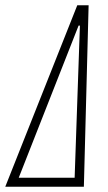

<svg xmlns="http://www.w3.org/2000/svg" viewBox="-62 -708 409 728"><path d="M-42 0 231 -688H274L256 0ZM9 -34H221L241 -611H236Z"/></svg>

Font: Saira Ultra Condensed Thin
Style: Italic
Weight: 100
Width: 1
Italic angle: -12°
Designer: Hector Gatti with collaboration of the Omnibus-Type team
Foundry: Omnibus-Type
Version: Version 1.001; ttfautohint (v1.8)